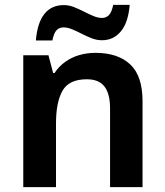

<svg xmlns="http://www.w3.org/2000/svg" viewBox="-20 -772 681 792"><path d="M374 -554Q466 -554 517 -506.5Q568 -459 568 -354V0H434V-325Q434 -385 411 -415Q388 -445 338 -445Q265 -445 238 -398Q211 -351 211 -262V0H76V-544H180L199 -471H205Q223 -498 248.5 -516.5Q274 -535 306 -544.5Q338 -554 374 -554ZM128 -605Q131 -642 140 -669.5Q149 -697 163.5 -715Q178 -733 198 -742Q218 -751 244 -751Q264 -751 284.5 -743Q305 -735 325.5 -724.5Q346 -714 365 -706Q384 -698 401 -698Q418 -698 429.5 -710Q441 -722 447 -752H515Q509 -679 478.5 -642.5Q448 -606 401 -606Q379 -606 358.5 -614Q338 -622 317.5 -632.5Q297 -643 278 -651Q259 -659 242 -659Q224 -659 213 -647Q202 -635 196 -605Z"/></svg>

Font: Noto Sans Oriya SemiBold
Style: Regular
Weight: 600
Version: Version 2.003